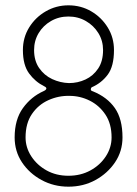

<svg xmlns="http://www.w3.org/2000/svg" viewBox="-20 -695 515 721"><path d="M237 6Q182 6 136 -19Q90 -44 62.5 -85.5Q35 -127 35 -179Q35 -246 66 -289Q97 -332 144 -353Q153 -357 154 -362Q155 -367 146 -371Q112 -388 89 -419.5Q66 -451 66 -507Q66 -554 89.5 -592Q113 -630 152 -652.5Q191 -675 237 -675Q284 -675 322.5 -652.5Q361 -630 384.5 -592Q408 -554 408 -507Q408 -446 384.5 -414.5Q361 -383 324 -367Q321 -364 321 -359Q321 -354 329 -352Q383 -330 411.5 -289Q440 -248 440 -179Q440 -127 412 -85.5Q384 -44 338.5 -19Q293 6 237 6ZM239 -383Q272 -383 301 -396.5Q330 -410 348.5 -437.5Q367 -465 367 -507Q367 -542 349.5 -570.5Q332 -599 302.5 -616Q273 -633 237 -633Q201 -633 171.5 -616Q142 -599 125 -570.5Q108 -542 108 -507Q108 -467 127 -439.5Q146 -412 176 -398Q206 -384 239 -383ZM237 -35Q283 -35 319.5 -55Q356 -75 377.5 -108Q399 -141 399 -179Q399 -230 376 -264.5Q353 -299 317 -317Q281 -335 241 -335Q200 -336 162 -319Q124 -302 100 -267Q76 -232 76 -179Q76 -141 97.5 -108Q119 -75 155 -55Q191 -35 237 -35Z"/></svg>

Font: Glory Thin ExtraLight
Style: Regular
Weight: 250
Version: Version 1.011